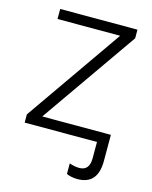

<svg xmlns="http://www.w3.org/2000/svg" viewBox="-109 -604 681 859"><g transform="rotate(15 231.5 -174.5)"><path d="M62 -532.2V-485.8H352.1L40 -38.1V0H375V75.2C375 113.8 359.4 132.8 328.1 132.8C310.5 132.8 292.5 127.9 282.2 124V172.9C292.5 178.2 311.5 183.1 333 183.1C395.5 183.1 426.8 147 426.8 74.2V-46.9H108.9L419.9 -492.2V-532.2Z"/></g></svg>

Font: Noto Reveo Sans
Style: Regular
Weight: 300
Designer: Monotype Design Team
Foundry: Monotype Imaging Inc.
Version: Version 2.007